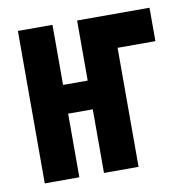

<svg xmlns="http://www.w3.org/2000/svg" viewBox="-65 -583 629 645"><g transform="rotate(-10 250.0 -260.0)"><path d="M37 0V-520H155V-315H239V-520H486V-406H357V0H239V-217H155V0Z"/></g></svg>

Font: Iosevka Term Curly Heavy
Style: Regular
Weight: 900
Designer: Belleve Invis
Foundry: Belleve Invis
Version: Version 32.3.0